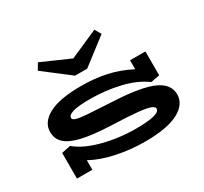

<svg xmlns="http://www.w3.org/2000/svg" viewBox="-153 -962 1264 1191"><g transform="rotate(-30 479.0 -366.5)"><path d="M889 -142Q889 -71 809 -29Q729 13 572 13Q467 13 368.5 -8Q270 -29 199 -68V0H89V-184L153 -197Q216 -144 328.5 -114.5Q441 -85 562 -85Q734 -85 734 -129Q734 -143 709.5 -152.5Q685 -162 621.5 -168.5Q558 -175 441 -179Q313 -184 236 -201.5Q159 -219 124 -251Q89 -283 89 -333Q89 -402 165.5 -443.5Q242 -485 398 -485Q493 -485 576.5 -467Q660 -449 741 -407V-471H851V-300L788 -288Q719 -339 616.5 -363Q514 -387 408 -387Q318 -387 281.5 -375.5Q245 -364 245 -344Q245 -331 267.5 -324Q290 -317 346 -313Q402 -309 534 -302Q724 -292 806.5 -253.5Q889 -215 889 -142ZM670 -701 485 -559H398L213 -701L240 -746L442 -657L644 -746Z"/></g></svg>

Font: BioRhyme Expanded ExtraBold
Style: Regular
Weight: 800
Width: 7
Designer: Aoife Mooney
Foundry: Aoife Mooney Type
Version: Version 1.001